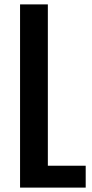

<svg xmlns="http://www.w3.org/2000/svg" viewBox="-20 -854 419 874"><path d="M71.3 -834V0H370.1V-99.6H197.8V-834Z"/></svg>

Font: Fjalla One
Style: Regular
Weight: 400
Designer: Irina Smirnova
Foundry: Irina Smirnova
Version: Version 1.001